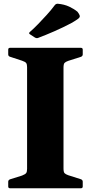

<svg xmlns="http://www.w3.org/2000/svg" viewBox="-20 -1008 488 1028"><path d="M125 0V-752H320V0ZM34 0Q24 0 24 -10V-35Q24 -44 34 -48L98 -68Q116 -75 120.5 -82Q125 -89 125 -104V-204H320V-107Q320 -87 325.5 -81Q331 -75 345 -70L414 -48Q423 -44 423 -35V-10Q423 0 413 0ZM24 -742Q24 -752 34 -752H413Q423 -752 423 -742V-717Q423 -708 414 -704L345 -682Q331 -677 325.5 -671Q320 -665 320 -645V-548H125V-648Q125 -663 120.5 -670Q116 -677 98 -683L34 -704Q24 -707 24 -717ZM141 -824Q132 -829 139 -836Q162 -856 184.5 -879.5Q207 -903 230 -928Q253 -953 273 -980Q279 -988 289 -988Q324 -985 350.5 -972.5Q377 -960 395 -945Q405 -932 407 -924Q409 -916 399 -908Q389 -900 363 -885Q320 -862 272 -841Q224 -820 184 -805Q176 -802 167 -807Z"/></svg>

Font: Hahmlet ExtraBold
Style: Regular
Weight: 800
Designer: Minjoo Ham & Mark Frömberg
Foundry: hypertype
Version: Version 1.002